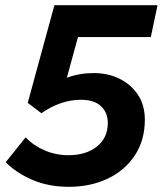

<svg xmlns="http://www.w3.org/2000/svg" viewBox="-20 -710 640 741"><path d="M2 -84 79 -180Q109 -148 152.5 -129.5Q196 -111 244 -111Q312 -111 354 -144.5Q396 -178 396 -235Q396 -276 369.5 -300.5Q343 -325 292 -325Q253 -325 214 -311.5Q175 -298 140 -273L87 -313L190 -690H588L562 -567H281L238 -410Q286 -428 342 -428Q397 -428 441.5 -406Q486 -384 512.5 -344Q539 -304 539 -248Q539 -169 500.5 -110.5Q462 -52 395.5 -20.5Q329 11 246 11Q167 11 104.5 -16Q42 -43 2 -84Z"/></svg>

Font: Radio Canada SemiBold
Style: Italic
Weight: 600
Italic angle: -12°
Designer: Charles Daoud, Etienne Aubert Bonn, Alexandre Saumier Demers, Jacques Le Bailly
Foundry: Radio-Canada
Version: Version 2.104; ttfautohint (v1.8.4.7-5d5b);gftools[0.9.28.de